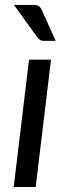

<svg xmlns="http://www.w3.org/2000/svg" viewBox="-20 -744 270 764"><path d="M183 -506.5 122 0H34.5L95.5 -506.5ZM113 -724.5Q128 -724.5 135 -719.2Q142 -714 147 -702.5L201.5 -581.5H155Q145.5 -581.5 139.8 -584.8Q134 -588 128.5 -595.5L35.5 -724.5Z"/></svg>

Font: Lato 2
Style: Italic
Weight: 400
Italic angle: -7°
Designer: Lukasz Dziedzic with Adam Twardoch and Botio Nikoltchev
Foundry: tyPoland Lukasz Dziedzic
Version: Version 2.015; 2015-08-06; http://www.latofonts.com/